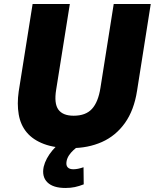

<svg xmlns="http://www.w3.org/2000/svg" viewBox="-20 -725 769 954"><path d="M333 11Q253 11 198.5 -9.5Q144 -30 113 -67Q82 -104 73 -156.5Q64 -209 73 -271L142 -705H327L259 -279Q248 -211 270 -180.5Q292 -150 346 -150Q406 -150 437 -184Q468 -218 479 -288L545 -705H729L661 -274Q646 -177 600.5 -113.5Q555 -50 486.5 -19.5Q418 11 333 11ZM305 209Q244 209 215.5 181Q187 153 197 104Q207 62 241.5 21Q276 -20 327 -47L371 0Q357 10 344.5 21.5Q332 33 323 46.5Q314 60 311 75Q307 96 316 106Q325 116 344 116Q356 116 368 113.5Q380 111 395 106L396 191Q373 200 352 204.5Q331 209 305 209Z"/></svg>

Font: Nunito Sans 7pt SemiCondensed Black
Style: Italic
Weight: 900
Width: 4
Italic angle: -9°
Designer: Vernon Adams
Foundry: Vernon Adams
Version: Version 3.101;gftools[0.9.27]